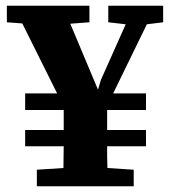

<svg xmlns="http://www.w3.org/2000/svg" viewBox="-20 -652 595 672"><path d="M68 -140V-197H203V-267H68V-325H180L58 -570L4 -574V-632H293V-574L226 -569L323 -338L333 -372L420 -567L359 -574V-632H551V-574L494 -567L376 -325H491V-267H355V-197H491V-140H355Q355 -122 355 -103.5Q355 -85 356 -64L448 -58V0H109V-58L202 -64Q202 -85 202.5 -103.5Q203 -122 203 -140Z"/></svg>

Font: Source Serif 4 SmText
Style: Bold
Weight: 700
Designer: Frank Grießhammer
Foundry: Adobe
Version: Version 4.005;hotconv 1.1.0;makeotfexe 2.6.0